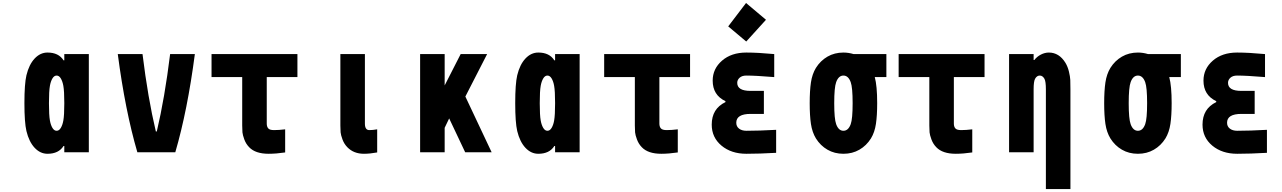

<svg xmlns="http://www.w3.org/2000/svg" viewBox="-20 -1034 8707 1304"><path d="M302.7 -677.1Q378.3 -677.1 411.5 -624.3H416.7V-666.7H583.3V0H416.7V-42.3H411.5Q378.3 10.4 302.7 10.4Q253.3 10.4 215.2 -30.3Q177.1 -71 159.5 -143.9Q145.8 -202.5 145.8 -333.3Q145.8 -464.2 159.5 -522.8Q177.1 -595.7 215.2 -636.4Q253.3 -677.1 302.7 -677.1ZM319 -451.2Q312.5 -416 312.5 -333.3Q312.5 -250.7 319 -215.5Q324.2 -185.5 335.9 -165.7Q347.7 -145.8 364.6 -145.8Q381.5 -145.8 393.2 -165.7Q404.9 -185.5 410.2 -215.5Q416.7 -250.7 416.7 -333.3Q416.7 -416 410.2 -451.2Q404.9 -481.1 393.2 -501Q381.5 -520.8 364.6 -520.8Q347.7 -520.8 335.9 -501Q324.2 -481.1 319 -451.2Z M947.9 -666.7Q984.4 -369.1 1038.4 -141.3H1044.9Q1099 -369.8 1135.4 -666.7H1303.4Q1253.3 -283.2 1170.6 0H912.8Q830.1 -283.2 779.9 -666.7Z M1916.7 1.3Q1855.5 10.4 1804.7 10.4Q1714.8 10.4 1672.5 -33.9Q1650.4 -56.6 1639.3 -86.9Q1628.3 -117.2 1626.6 -135.1Q1625 -153 1625 -181.6V-510.4H1416.7V-666.7H2000V-510.4H1791.7V-194.7Q1791.7 -173.8 1801.8 -162.1Q1811.8 -150.4 1841.1 -150.4Q1873.7 -150.4 1916.7 -155.6Z M2541.7 1.3Q2492.2 10.4 2451.8 10.4Q2382.2 10.4 2339.2 -33.9Q2317.1 -56.6 2306 -86.9Q2294.9 -117.2 2293.3 -135.1Q2291.7 -153 2291.7 -181.6V-666.7H2458.3V-194.7Q2458.3 -150.4 2488.3 -150.4Q2511.7 -150.4 2541.7 -155.6Z M3000 0H2833.3V-666.7H3000V-453.8L3108.7 -666.7H3288.4L3140.6 -378.3L3319 0H3139.3L3030.6 -229.8L3000 -166Z M3636.1 -677.1Q3711.6 -677.1 3744.8 -624.3H3750V-666.7H3916.7V0H3750V-42.3H3744.8Q3711.6 10.4 3636.1 10.4Q3586.6 10.4 3548.5 -30.3Q3510.4 -71 3492.8 -143.9Q3479.2 -202.5 3479.2 -333.3Q3479.2 -464.2 3492.8 -522.8Q3510.4 -595.7 3548.5 -636.4Q3586.6 -677.1 3636.1 -677.1ZM3652.3 -451.2Q3645.8 -416 3645.8 -333.3Q3645.8 -250.7 3652.3 -215.5Q3657.6 -185.5 3669.3 -165.7Q3681 -145.8 3697.9 -145.8Q3714.8 -145.8 3726.6 -165.7Q3738.3 -185.5 3743.5 -215.5Q3750 -250.7 3750 -333.3Q3750 -416 3743.5 -451.2Q3738.3 -481.1 3726.6 -501Q3714.8 -520.8 3697.9 -520.8Q3681 -520.8 3669.3 -501Q3657.6 -481.1 3652.3 -451.2Z M4583.3 1.3Q4522.1 10.4 4471.4 10.4Q4381.5 10.4 4339.2 -33.9Q4317.1 -56.6 4306 -86.9Q4294.9 -117.2 4293.3 -135.1Q4291.7 -153 4291.7 -181.6V-510.4H4083.3V-666.7H4666.7V-510.4H4458.3V-194.7Q4458.3 -173.8 4468.4 -162.1Q4478.5 -150.4 4507.8 -150.4Q4540.4 -150.4 4583.3 -155.6Z M5182.3 -899.7 5048.2 -752 4925.8 -854.8 5046.9 -1013.7ZM4906.9 -340.5V-347Q4820.3 -388 4820.3 -486.3Q4820.3 -567.1 4883.8 -622.1Q4947.3 -677.1 5048.8 -677.1Q5127 -677.1 5238.3 -666.7V-510.4Q5112 -520.8 5048.8 -520.8Q5019.5 -520.8 5003.3 -506.2Q4987 -491.5 4987 -471.4Q4987 -416.7 5077.5 -416.7H5168V-260.4H5078.1Q4980.5 -260.4 4980.5 -200.5Q4980.5 -175.1 4999.3 -160.5Q5018.2 -145.8 5049.5 -145.8Q5135.4 -145.8 5251.3 -152.3V3.9Q5138.7 10.4 5049.5 10.4Q4946.6 10.4 4880.2 -44.9Q4813.8 -100.3 4813.8 -187.5Q4813.8 -295.6 4906.9 -340.5Z M5658.9 -475.9Q5645.8 -440.1 5645.8 -333.3Q5645.8 -226.6 5658.9 -190.8Q5675.1 -145.8 5708.3 -145.8Q5741.5 -145.8 5757.8 -190.8Q5770.8 -226.6 5770.8 -333.3Q5770.8 -440.1 5757.8 -475.9Q5741.5 -520.8 5708.3 -520.8Q5675.1 -520.8 5658.9 -475.9ZM6000 -666.7V-510.4H5921.2Q5937.5 -450.5 5937.5 -333.3Q5937.5 -249.3 5929 -192.4Q5920.6 -135.4 5895.2 -93.8Q5864.6 -44.9 5816.7 -17.3Q5768.9 10.4 5708.3 10.4Q5647.8 10.4 5599.9 -17.3Q5552.1 -44.9 5521.5 -93.8Q5496.1 -135.4 5487.6 -192.4Q5479.2 -249.3 5479.2 -333.3Q5479.2 -417.3 5487.6 -474.3Q5496.1 -531.2 5521.5 -572.9Q5552.1 -621.7 5599.9 -649.4Q5647.8 -677.1 5708.3 -677.1Q5742.8 -677.1 5777.3 -666.7Z M6583.3 1.3Q6522.1 10.4 6471.4 10.4Q6381.5 10.4 6339.2 -33.9Q6317.1 -56.6 6306 -86.9Q6294.9 -117.2 6293.3 -135.1Q6291.7 -153 6291.7 -181.6V-510.4H6083.3V-666.7H6666.7V-510.4H6458.3V-194.7Q6458.3 -173.8 6468.4 -162.1Q6478.5 -150.4 6507.8 -150.4Q6540.4 -150.4 6583.3 -155.6Z M7103.5 -677.1Q7173.2 -677.1 7216.1 -607.4Q7231.8 -581.4 7239.9 -547.5Q7248 -513.7 7249 -491.2Q7250 -468.8 7250 -427.7V250H7083.3V-427.7Q7083.3 -480.5 7073.6 -498.7Q7061.2 -520.8 7041.7 -520.8Q7022.1 -520.8 7009.8 -498.7Q7000 -480.5 7000 -427.7V0H6833.3V-666.7H7000V-626.3H7004.6Q7022.8 -649.7 7049.5 -663.4Q7076.2 -677.1 7103.5 -677.1Z M7658.9 -475.9Q7645.8 -440.1 7645.8 -333.3Q7645.8 -226.6 7658.9 -190.8Q7675.1 -145.8 7708.3 -145.8Q7741.5 -145.8 7757.8 -190.8Q7770.8 -226.6 7770.8 -333.3Q7770.8 -440.1 7757.8 -475.9Q7741.5 -520.8 7708.3 -520.8Q7675.1 -520.8 7658.9 -475.9ZM8000 -666.7V-510.4H7921.2Q7937.5 -450.5 7937.5 -333.3Q7937.5 -249.3 7929 -192.4Q7920.6 -135.4 7895.2 -93.8Q7864.6 -44.9 7816.7 -17.3Q7768.9 10.4 7708.3 10.4Q7647.8 10.4 7599.9 -17.3Q7552.1 -44.9 7521.5 -93.8Q7496.1 -135.4 7487.6 -192.4Q7479.2 -249.3 7479.2 -333.3Q7479.2 -417.3 7487.6 -474.3Q7496.1 -531.2 7521.5 -572.9Q7552.1 -621.7 7599.9 -649.4Q7647.8 -677.1 7708.3 -677.1Q7742.8 -677.1 7777.3 -666.7Z M8240.2 -340.5V-347Q8153.6 -388 8153.6 -486.3Q8153.6 -567.1 8217.1 -622.1Q8280.6 -677.1 8382.2 -677.1Q8460.3 -677.1 8571.6 -666.7V-510.4Q8445.3 -520.8 8382.2 -520.8Q8352.9 -520.8 8336.6 -506.2Q8320.3 -491.5 8320.3 -471.4Q8320.3 -416.7 8410.8 -416.7H8501.3V-260.4H8411.5Q8313.8 -260.4 8313.8 -200.5Q8313.8 -175.1 8332.7 -160.5Q8351.6 -145.8 8382.8 -145.8Q8468.8 -145.8 8584.6 -152.3V3.9Q8472 10.4 8382.8 10.4Q8279.9 10.4 8213.5 -44.9Q8147.1 -100.3 8147.1 -187.5Q8147.1 -295.6 8240.2 -340.5Z"/></svg>

Font: Monoid
Style: Bold
Weight: 700
Width: 4
Designer: Andreas Larsen (@larsenwork)
Version: Version 0.61